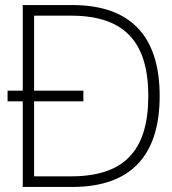

<svg xmlns="http://www.w3.org/2000/svg" viewBox="-20 -740 681 760"><path d="M10 -339H70V0H266C495.5 0 612 -121.5 612 -360C612 -598.5 495.5 -720 266 -720H70V-381H10ZM115 -678H261C469.5 -678 567 -577 567 -360C567 -142.5 470.5 -42 261 -42H115V-339H310V-381H115Z"/></svg>

Font: Vela Sans ExtLt
Style: Regular
Weight: 200
Designer: Principal design: Mikhail Sharanda - project Manrope.
Design modification: Ravid Balaliev
Foundry: Mikhail Sharanda
Version: Version 1.001